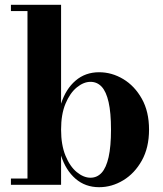

<svg xmlns="http://www.w3.org/2000/svg" viewBox="-20 -770 681 800"><path d="M393 10Q335.5 10 294.8 -25.2Q254 -60.5 234.5 -121.5V0H25.5V-26H94.5V-724H25.5V-750H234.5V-338Q254 -399 294.8 -434Q335.5 -469 393 -469Q446 -469 493.5 -440.5Q541 -412 571 -358.5Q601 -305 601 -230Q601 -155 571 -101.2Q541 -47.5 493.5 -18.8Q446 10 393 10ZM357 -29.5Q384.5 -29.5 403.5 -50.2Q422.5 -71 432.5 -115.2Q442.5 -159.5 442.5 -230Q442.5 -300.5 432.5 -344.5Q422.5 -388.5 403.5 -408.8Q384.5 -429 357 -429Q328.5 -429 300 -405.8Q271.5 -382.5 253 -338.2Q234.5 -294 234.5 -230Q234.5 -166 253 -121Q271.5 -76 300 -52.8Q328.5 -29.5 357 -29.5Z"/></svg>

Font: Bodoni Moda 9pt
Style: Bold
Weight: 700
Designer: Owen Earl
Foundry: indestructible type
Version: Version 2.005